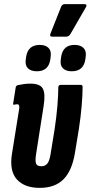

<svg xmlns="http://www.w3.org/2000/svg" viewBox="-20 -906 440 932"><path d="M173 6Q99 6 62 -35Q25 -76 38 -159L73 -377Q77 -400 63 -400Q59 -400 55.5 -399Q52 -398 49 -398Q42 -396 44 -404L56 -480Q57 -491 68 -493Q81 -496 96.5 -498Q112 -500 128 -500Q175 -500 188 -475.5Q201 -451 192 -393L155 -157Q150 -125 155 -112Q160 -99 181 -99Q200 -99 210.5 -113Q221 -127 226 -161L245 -278Q254 -337 258.5 -391Q263 -445 263 -482Q264 -494 274 -494H372Q381 -494 381 -484Q381 -447 376.5 -393Q372 -339 363 -281L344 -165Q330 -78 288.5 -36Q247 6 173 6ZM234 -728Q219 -728 225 -743L277 -874Q282 -886 295 -886H390Q397 -886 399 -881.5Q401 -877 397 -871L322 -741Q314 -728 301 -728ZM159 -560Q130 -560 115.5 -574.5Q101 -589 105 -617L107 -631Q116 -688 173 -688Q201 -688 215.5 -673.5Q230 -659 226 -631L224 -616Q215 -560 159 -560ZM328 -560Q300 -560 285.5 -574.5Q271 -589 275 -617L277 -631Q286 -688 342 -688Q370 -688 385 -673.5Q400 -659 396 -631L394 -616Q385 -560 328 -560Z"/></svg>

Font: Sofia Sans Extra Condensed ExtraBold
Style: Italic
Weight: 800
Italic angle: -9°
Designer: Botio Nikoltchev, Ani Petrova
Foundry: lettersoup
Version: Version 4.101; ttfautohint (v1.8.4.7-5d5b)